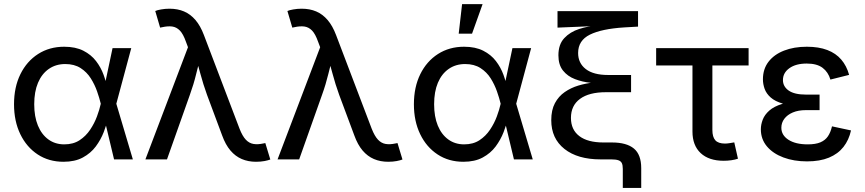

<svg xmlns="http://www.w3.org/2000/svg" viewBox="-20 -782 4243 942"><path d="M291.5 11.7Q219.7 11.7 165 -24.2Q110.4 -60.1 79.6 -123.8Q48.8 -187.5 48.8 -270.5Q48.8 -354.5 80.1 -418Q111.3 -481.4 167 -517.1Q222.7 -552.7 294.9 -552.7Q350.6 -552.7 388.9 -533.2Q427.2 -513.7 451.2 -482.4Q475.1 -451.2 488.3 -414.8Q501.5 -378.4 507.3 -345.2H541.5L550.3 -274.4L631.8 0H539.6L474.1 -274.4Q467.8 -300.8 456.3 -333.7Q444.8 -366.7 425.5 -397.5Q406.2 -428.2 375.5 -448Q344.7 -467.8 300.3 -467.8Q253.9 -467.8 219.5 -443.8Q185.1 -419.9 166.5 -376Q147.9 -332 147.9 -270.5Q147.9 -210 166 -166Q184.1 -122.1 217.3 -97.9Q250.5 -73.7 295.4 -73.7Q339.4 -73.7 370.4 -94Q401.4 -114.3 422.4 -145.8Q443.4 -177.2 455.8 -210.9Q468.3 -244.6 474.1 -271.5L532.2 -545.9H624L550.3 -271.5L541.5 -204.1H510.7Q503.4 -171.4 489 -134Q474.6 -96.7 450 -63.5Q425.3 -30.3 386.5 -9.3Q347.7 11.7 291.5 11.7Z M693.4 0 902.3 -550.3 892.1 -577.6Q878.9 -615.2 862.5 -632.1Q846.2 -648.9 825 -651.9Q803.7 -654.8 775.4 -648.4L765.6 -646.5L741.7 -728Q751 -732.4 770.8 -735.8Q790.5 -739.3 811.5 -739.3Q851.6 -739.3 883.1 -725.8Q914.6 -712.4 939 -683.8Q963.4 -655.3 980.5 -609.9L1155.3 -150.4Q1169.4 -114.3 1186 -96.7Q1202.6 -79.1 1223.9 -75.7Q1245.1 -72.3 1271.5 -78.1L1281.7 -80.1L1306.2 0.5Q1296.9 4.4 1278.1 8.1Q1259.3 11.7 1235.8 11.7Q1197.8 11.7 1166.3 -1.7Q1134.8 -15.1 1110.6 -43.5Q1086.4 -71.8 1069.8 -117.7L995.6 -316.9Q976.6 -369.6 963.6 -418.5Q950.7 -467.3 936 -518.1H968.8Q954.6 -469.2 942.4 -418.7Q930.2 -368.2 911.6 -316.9L799.3 0Z M1341.8 0 1550.8 -550.3 1540.5 -577.6Q1527.3 -615.2 1511 -632.1Q1494.6 -648.9 1473.4 -651.9Q1452.1 -654.8 1423.8 -648.4L1414.1 -646.5L1390.1 -728Q1399.4 -732.4 1419.2 -735.8Q1439 -739.3 1460 -739.3Q1500 -739.3 1531.5 -725.8Q1563 -712.4 1587.4 -683.8Q1611.8 -655.3 1628.9 -609.9L1803.7 -150.4Q1817.9 -114.3 1834.5 -96.7Q1851.1 -79.1 1872.3 -75.7Q1893.6 -72.3 1919.9 -78.1L1930.2 -80.1L1954.6 0.5Q1945.3 4.4 1926.5 8.1Q1907.7 11.7 1884.3 11.7Q1846.2 11.7 1814.7 -1.7Q1783.2 -15.1 1759 -43.5Q1734.9 -71.8 1718.3 -117.7L1644 -316.9Q1625 -369.6 1612.1 -418.5Q1599.1 -467.3 1584.5 -518.1H1617.2Q1603 -469.2 1590.8 -418.7Q1578.6 -368.2 1560.1 -316.9L1447.8 0Z M2253.4 11.7Q2181.6 11.7 2127 -24.2Q2072.3 -60.1 2041.5 -123.8Q2010.7 -187.5 2010.7 -270.5Q2010.7 -354.5 2042 -418Q2073.2 -481.4 2128.9 -517.1Q2184.6 -552.7 2256.8 -552.7Q2312.5 -552.7 2350.8 -533.2Q2389.2 -513.7 2413.1 -482.4Q2437 -451.2 2450.2 -414.8Q2463.4 -378.4 2469.2 -345.2H2503.4L2512.2 -274.4L2593.8 0H2501.5L2436 -274.4Q2429.7 -300.8 2418.2 -333.7Q2406.7 -366.7 2387.5 -397.5Q2368.2 -428.2 2337.4 -448Q2306.6 -467.8 2262.2 -467.8Q2215.8 -467.8 2181.4 -443.8Q2147 -419.9 2128.4 -376Q2109.9 -332 2109.9 -270.5Q2109.9 -210 2127.9 -166Q2146 -122.1 2179.2 -97.9Q2212.4 -73.7 2257.3 -73.7Q2301.3 -73.7 2332.3 -94Q2363.3 -114.3 2384.3 -145.8Q2405.3 -177.2 2417.7 -210.9Q2430.2 -244.6 2436 -271.5L2494.1 -545.9H2585.9L2512.2 -271.5L2503.4 -204.1H2472.7Q2465.3 -171.4 2450.9 -134Q2436.5 -96.7 2411.9 -63.5Q2387.2 -30.3 2348.4 -9.3Q2309.6 11.7 2253.4 11.7ZM2230.5 -616.7 2247.1 -761.7H2347.7L2295.9 -616.7Z M3035.6 140.1V46.9Q3035.6 28.3 3030.8 18.3Q3025.9 8.3 3013.7 4.2Q3001.5 0 2979.5 0H2926.8Q2814 0 2749.3 -51.3Q2684.6 -102.5 2684.6 -192.4Q2684.6 -242.2 2702.6 -275.9Q2720.7 -309.6 2750.7 -330.3Q2780.8 -351.1 2817.1 -362.1Q2853.5 -373 2890.6 -377Q2927.7 -380.9 2959.5 -380.9V-371.1Q2920.9 -371.1 2879.2 -375.5Q2837.4 -379.9 2801 -393.8Q2764.6 -407.7 2742.2 -435.8Q2719.7 -463.9 2719.7 -510.7Q2719.7 -564 2748.3 -594.7Q2776.9 -625.5 2821.8 -639.9Q2866.7 -654.3 2915 -657.7V-654.8L2715.3 -646.5V-727.5H3110.4V-651.4L3042.5 -647.5Q2932.1 -640.6 2874.3 -612.1Q2816.4 -583.5 2816.4 -522Q2816.4 -472.2 2854 -443.1Q2891.6 -414.1 2963.4 -414.1H3076.2V-329.6H2952.6Q2870.1 -329.6 2825.7 -296.9Q2781.2 -264.2 2781.2 -203.6Q2781.2 -145.5 2822.3 -114.3Q2863.3 -83 2940.4 -83H2982.4Q3054.2 -83 3090.1 -53.2Q3126 -23.4 3126 43V140.1Z M3530.8 6.8Q3458 6.8 3417.7 -30.8Q3377.4 -68.4 3377.4 -136.7V-460.9H3199.2V-545.9H3652.8V-460.9H3475.1V-144.5Q3475.1 -109.9 3489.5 -93.8Q3503.9 -77.6 3537.1 -77.6Q3545.9 -77.6 3559.1 -79.6Q3572.3 -81.5 3582.5 -83.5L3600.6 -3.4Q3586.4 1.5 3567.9 4.2Q3549.3 6.8 3530.8 6.8Z M3939.5 9.8Q3875 9.8 3823.5 -9.5Q3772 -28.8 3742.4 -64.2Q3712.9 -99.6 3712.9 -147.5Q3712.9 -170.9 3722.2 -195.1Q3731.4 -219.2 3754.4 -239.5Q3777.3 -259.8 3817.6 -272.2Q3857.9 -284.7 3919.9 -284.7H4001V-241.7H3934.1Q3896.5 -241.7 3869.6 -230.2Q3842.8 -218.8 3828.1 -199.2Q3813.5 -179.7 3813.5 -155.3Q3813.5 -118.7 3848.4 -96.2Q3883.3 -73.7 3942.9 -73.7Q3981.4 -73.7 4005.1 -83.7Q4028.8 -93.8 4042 -113.3Q4055.2 -132.8 4062 -162.1L4155.3 -142.1Q4145 -95.2 4118.2 -61Q4091.3 -26.9 4046.9 -8.5Q4002.4 9.8 3939.5 9.8ZM3919.9 -262.2Q3859.9 -262.2 3821.3 -273.4Q3782.7 -284.7 3761.2 -303.7Q3739.7 -322.8 3731.4 -346.2Q3723.1 -369.6 3723.1 -392.6Q3723.1 -443.4 3750.5 -479Q3777.8 -514.6 3826.7 -533.7Q3875.5 -552.7 3938.5 -552.7Q3997.1 -552.7 4039.1 -536.6Q4081.1 -520.5 4107.4 -489.7Q4133.8 -459 4146 -414.6L4054.2 -391.6Q4043.5 -428.2 4015.9 -449.2Q3988.3 -470.2 3938 -470.2Q3884.8 -470.2 3853 -447.5Q3821.3 -424.8 3821.3 -389.2Q3821.3 -357.4 3849.6 -337.6Q3877.9 -317.9 3934.1 -317.9H4001V-262.2Z"/></svg>

Font: Inter Cardless
Style: Regular
Weight: 400
Designer: Rasmus Andersson
Foundry: rsms
Version: Version 4.001;git-9221beed3